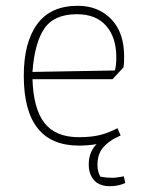

<svg xmlns="http://www.w3.org/2000/svg" viewBox="-20 -492 500 662"><path d="M286 75Q286 32 313 5Q283 10 252 10Q62 10 62 -231Q62 -345 108 -408.5Q154 -472 248 -472Q319 -472 363.5 -426Q408 -380 408 -297Q408 -273 406 -260L368 -219H92Q95 -118 133 -68.5Q171 -19 252 -19Q295 -19 325 -26.5Q355 -34 385 -50L396 -25L370 -12Q340 7 328 27Q316 47 316 76Q316 100 326 117Q346 121 366 121Q382 121 407 116L412 139Q388 150 359 150Q323 150 304.5 129.5Q286 109 286 75ZM376 -249Q381 -265 381 -295Q381 -363 346 -403Q311 -443 245 -443Q166 -443 132.5 -393Q99 -343 92 -244Z"/></svg>

Font: Athiti ExtraLight
Style: Regular
Weight: 250
Version: Version 1.032